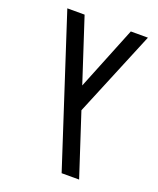

<svg xmlns="http://www.w3.org/2000/svg" viewBox="-141 -644 763 929"><g transform="rotate(20 240.5 -179.5)"><path d="M290 200 43 -559H132L380 200ZM258 -76 203 -145 370 -559H458Z"/></g></svg>

Font: Assistant Medium
Style: Regular
Weight: 500
Designer: Hebrew By Ben Nathan, Latin by Paul Hunt
Version: Version 3.000